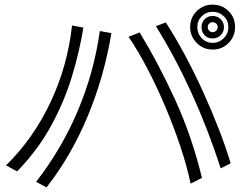

<svg xmlns="http://www.w3.org/2000/svg" viewBox="-20 -823 1040 829"><path d="M995 -706Q995 -666 967 -637.5Q939 -609 898 -609Q858 -609 829.5 -637.5Q801 -666 801 -706Q801 -747 829.5 -775Q858 -803 898 -803Q939 -803 967 -775Q995 -747 995 -706ZM966 -706Q966 -734 946 -753Q926 -772 898 -772Q870 -772 851 -753Q832 -734 832 -706Q832 -678 851 -658Q870 -638 898 -638Q926 -638 946 -658Q966 -678 966 -706ZM947 -706Q947 -685 933 -671Q919 -657 898 -657Q877 -657 863.5 -671Q850 -685 850 -706Q850 -726 863.5 -740Q877 -754 898 -754Q919 -754 933 -740Q947 -726 947 -706ZM920 -706Q920 -715 913.5 -721Q907 -727 898 -727Q889 -727 883 -721Q877 -715 877 -706Q877 -697 883 -690.5Q889 -684 898 -684Q907 -684 913.5 -690.5Q920 -697 920 -706ZM933 -96Q878 -266 806.5 -422.5Q735 -579 653 -710L696 -726Q736 -664 776.5 -589Q817 -514 854 -433Q891 -352 922.5 -271.5Q954 -191 976 -118ZM6 -109Q125 -226 198.5 -382.5Q272 -539 291 -713L340 -704Q323 -599 290 -491Q257 -383 200.5 -279.5Q144 -176 54 -83ZM136 -38Q247 -181 316.5 -346Q386 -511 411 -689L461 -680Q430 -493 359 -322Q288 -151 181 -14ZM803 -30Q787 -107 758 -193Q729 -279 693 -364Q657 -449 616.5 -526.5Q576 -604 535 -664L583 -683Q664 -550 736 -393Q808 -236 852 -55Z"/></svg>

Font: Train One
Style: Regular
Weight: 400
Designer: Fontworks Inc.
Foundry: Fontworks Inc.
Version: Version 1.100